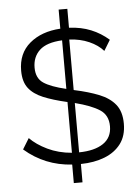

<svg xmlns="http://www.w3.org/2000/svg" viewBox="-60 -862 740 1012"><g transform="rotate(-5 309.5 -356.0)"><path d="M510 -577Q482 -609 435.5 -629.5Q389 -650 331 -653V-386L334 -385Q409 -369 464 -347Q519 -325 549 -287.5Q579 -250 579 -186Q579 -122 547.5 -80Q516 -38 461 -16.5Q406 5 335 6V103H289V5Q145 -4 38 -97L73 -154Q108 -118 165 -90.5Q222 -63 293 -57V-326H291Q217 -343 166.5 -364Q116 -385 90 -419Q64 -453 64 -511Q64 -603 126.5 -655.5Q189 -708 289 -714V-815H335V-715Q399 -712 450.5 -691Q502 -670 544 -633ZM136 -521Q136 -465 174 -439.5Q212 -414 293 -395V-652Q211 -648 173.5 -613Q136 -578 136 -521ZM505 -179Q505 -238 461 -266.5Q417 -295 331 -317V-56Q413 -57 459 -88Q505 -119 505 -179Z"/></g></svg>

Font: Raleway
Style: Regular
Weight: 400
Designer: Matt McInerney, Pablo Impallari, Rodrigo Fuenzalida
Foundry: Matt McInerney, Pablo Impallari, Rodrigo Fuenzalida
Version: Version 4.101;RELEASE